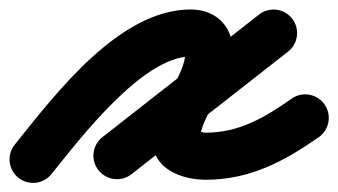

<svg xmlns="http://www.w3.org/2000/svg" viewBox="-69 -330 725 412"><path d="M-29.6 51.4C-7.9 68.8 23.9 65.4 41.4 43.6C102.6 -32.7 237.2 -208.7 340.2 -208.7C340.2 -208.7 329.2 -222.9 329.2 -221.7C329.2 -159 258.8 -103.9 258.8 -27.3C258.8 33.3 322.2 55.7 372.7 55.7C466.2 55.7 539.9 16.9 615 -35.6C637.8 -51.6 643.4 -83.1 627.4 -106C611.4 -128.8 579.9 -134.4 557 -118.4C499.7 -78.2 444.3 -45.3 372.7 -45.3C360.5 -45.3 347 -54.5 354.4 -44.3C357.2 -40.4 358.9 -35.9 359.5 -31.2C359.6 -29.9 359.7 -28.6 359.8 -27.3C359.8 -85.6 430.2 -143.3 430.2 -221.7C430.2 -275.2 392.7 -309.7 340.2 -309.7C187 -309.7 50.3 -128.9 -37.4 -19.6C-54.8 2.1 -51.4 33.9 -29.6 51.4ZM557.8 -290.1C540.6 -312.1 508.8 -316 486.9 -298.8C374.9 -211.1 262.9 -123.4 150.9 -35.8C128.9 -18.6 125 13.2 142.2 35.1C159.4 57.1 191.2 61 213.1 43.8C325.1 -43.9 437.1 -131.6 549.1 -219.2C571.1 -236.4 575 -268.2 557.8 -290.1Z"/></svg>

Font: FRB American Cursive Guidelines Ultra
Style: Bold Italic
Weight: 1000
Italic angle: -25°
Version: Version 2.0;Modular Font Editor K font №1